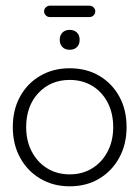

<svg xmlns="http://www.w3.org/2000/svg" viewBox="-20 -645 490 675"><path d="M225 10Q167 10 121.5 -17Q76 -44 50.5 -91Q25 -138 25 -198Q25 -259 50.5 -305.5Q76 -352 121.5 -378.5Q167 -405 225 -405Q284 -405 329 -378.5Q374 -352 399.5 -305.5Q425 -259 425 -198Q425 -138 399.5 -91Q374 -44 329 -17Q284 10 225 10ZM225 -32Q270 -32 304.5 -53.5Q339 -75 358.5 -112.5Q378 -150 378 -198Q378 -247 358.5 -284.5Q339 -322 304.5 -343Q270 -364 225 -364Q158 -364 115 -318Q72 -272 72 -198Q72 -150 91.5 -112.5Q111 -75 145.5 -53.5Q180 -32 225 -32ZM225 -470Q209 -470 199.5 -479.5Q190 -489 190 -505Q190 -521 199.5 -530.5Q209 -540 225 -540Q241 -540 250.5 -530.5Q260 -521 260 -505Q260 -489 250.5 -479.5Q241 -470 225 -470ZM155 -585Q147 -585 141 -591Q135 -597 135 -605Q135 -613 141 -619Q147 -625 155 -625H295Q303 -625 309 -619Q315 -613 315 -605Q315 -597 309 -591Q303 -585 295 -585Z"/></svg>

Font: Dongle Light
Style: Regular
Weight: 300
Designer: Yanghee Ryu
Foundry: Yanghee Ryu
Version: Version 2.000